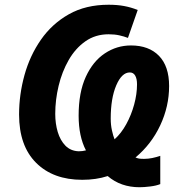

<svg xmlns="http://www.w3.org/2000/svg" viewBox="-20 -745 770 806"><path d="M565.9 41Q486.8 41 432.1 -5.9Q383.8 9.8 325.2 9.8Q203.1 9.8 131.6 -61.5Q60.1 -132.8 60.1 -264.2Q60.1 -348.1 82.8 -429.9Q105.5 -511.7 151.9 -578.4Q198.2 -645 269 -685.1Q339.8 -725.1 436 -725.1Q472.2 -725.1 501 -719.7Q529.8 -714.4 558.1 -703.1L517.1 -585.9Q500.5 -592.3 480.7 -596.7Q460.9 -601.1 436 -601.1Q380.4 -601.1 338.4 -571.5Q296.4 -542 268.3 -492.9Q240.2 -443.8 226.1 -384.8Q211.9 -325.7 211.9 -267.1Q211.9 -226.1 222.4 -190.9Q232.9 -155.8 254.6 -133.5Q276.4 -111.3 310.1 -109.9Q326.7 -109.9 340.8 -113.8Q310.1 -172.4 310.1 -259.8Q310.1 -356.9 340.1 -422.4Q370.1 -487.8 420.2 -521Q470.2 -554.2 529.8 -554.2Q605 -554.2 647.5 -510.5Q689.9 -466.8 689.9 -383.8Q689.9 -298.3 652.6 -218.8Q615.2 -139.2 548.8 -84Q556.6 -80.6 563.7 -79.3Q570.8 -78.1 585 -78.1Q601.6 -78.1 618.7 -81.5Q635.7 -85 652.8 -90.8V27.8Q636.2 34.7 610.4 37.8Q584.5 41 565.9 41ZM460.9 -160.2Q488.8 -185.1 510 -223.6Q531.2 -262.2 543.2 -306.2Q555.2 -350.1 555.2 -391.1Q555.2 -414.1 547.6 -427.5Q540 -440.9 524.9 -440.9Q491.2 -440.9 468 -386.7Q444.8 -332.5 444.8 -247.1Q444.8 -220.2 450 -197.3Q455.1 -174.3 460.9 -160.2Z"/></svg>

Font: Open Sans
Style: Bold Italic
Weight: 700
Italic angle: -12°
Designer: Monotype Design Team
Foundry: Monotype Imaging Inc.
Version: Version 3.003; ttfautohint (v1.8.4)